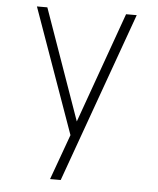

<svg xmlns="http://www.w3.org/2000/svg" viewBox="-53 -575 681 826"><g transform="rotate(5 288.0 -162.5)"><path d="M194 205H240L504 -530H458L287 -52L118 -530H73L265 9L231 103Q222 129 212.5 154Q203 179 194 205Z"/></g></svg>

Font: Iosevka Sparkle Extralight
Style: Regular
Weight: 200
Designer: Belleve Invis
Foundry: Belleve Invis
Version: Version 4.5.0; ttfautohint (v1.8.3)